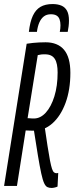

<svg xmlns="http://www.w3.org/2000/svg" viewBox="-28 -919 368 949"><path d="M-7.8 0 103.8 -702.8Q119.5 -705.4 134.9 -706.9Q150.2 -708.4 165.5 -709.2Q180.7 -710 197.2 -710Q226.8 -710 249.7 -700.8Q272.7 -691.7 288.4 -673.1Q304.1 -654.5 312 -625.9Q319.8 -597.4 319.8 -559.1Q319.8 -474.8 295.9 -410.2Q271.9 -345.5 231 -309.2Q190.1 -273 138.8 -273Q126.5 -273 119 -273.5Q111.6 -274 106.9 -274Q102.2 -274 98.9 -274L55.8 0ZM227 10Q215.1 10 206.2 5.8Q197.3 1.6 190.2 -13.6Q183.1 -28.9 175.9 -61.7Q168.7 -94.6 159.3 -150.9Q149.9 -207.3 136.5 -294.4L190.2 -310Q200.1 -242.1 207 -197.1Q213.9 -152.1 219.2 -125.2Q224.5 -98.4 229 -84.8Q233.6 -71.3 239 -67.1Q244.3 -62.9 250.8 -62.9Q252.8 -62.9 254.6 -63.1Q256.4 -63.3 259.8 -64.3L256.4 3.1Q252.5 5.4 243.2 7.7Q233.8 10 227 10ZM139.4 -333.3Q171.9 -333.3 198.4 -362.3Q224.8 -391.4 240.8 -442.8Q256.8 -494.3 256.8 -560.8Q256.8 -582.9 253.4 -599.8Q250.1 -616.7 242.7 -628Q235.4 -639.3 223.5 -644.9Q211.6 -650.5 194.6 -650.5Q190.8 -650.5 186.4 -650.5Q182 -650.5 177.8 -650Q173.5 -649.5 168.8 -648.5Q164 -647.5 158.6 -646.5L108.4 -334.9Q113.2 -334.9 118.3 -334.4Q123.3 -333.9 128.8 -333.6Q134.2 -333.3 139.4 -333.3ZM231.8 -899Q257.1 -899 275.4 -891.3Q293.7 -883.6 303.3 -865.7Q312.9 -847.8 312.9 -817.2Q312.9 -803.6 311.1 -788.8Q309.3 -773.9 306.7 -761.6H267.5Q269.2 -769.9 270 -777.4Q270.9 -784.9 270.9 -794.1Q270.9 -811.1 266.3 -823.6Q261.8 -836.1 251.3 -842.3Q240.8 -848.5 223.6 -848.5Q202.3 -848.5 188.4 -837.6Q174.5 -826.6 166.2 -807.3Q157.9 -788.1 154.5 -761.6H114.7Q120.3 -811 134.3 -841.1Q148.3 -871.1 172.1 -885.1Q195.8 -899 231.8 -899Z"/></svg>

Font: Georama
Style: Italic
Weight: 400
Width: 2
Italic angle: -9°
Designer: Jean-Baptiste Levee
Foundry: Production Type
Version: Version 1.000